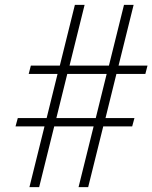

<svg xmlns="http://www.w3.org/2000/svg" viewBox="-20 -770 627 790"><path d="M101.1 0 163.1 -250H43.9L53.2 -284.2H171.9L216.8 -465.8H98.1L106.9 -500H226.1L288.1 -750H328.1L266.1 -500H428.2L490.2 -750H529.8L467.8 -500H586.9L578.1 -465.8H459L414.1 -284.2H533.2L523.9 -250H404.8L342.8 0H303.2L365.2 -250H203.1L141.1 0ZM211.9 -284.2H374L418.9 -465.8H256.8Z"/></svg>

Font: Happy Times at the IKOB New Game Plus Edition
Style: Italic
Weight: 400
Italic angle: -16°
Designer: Lucas Le Bihan
Foundry: Lucas Le Bihan
Version: Version 1.000;PS 1.0;hotconv 1.0.88;makeotf.lib2.5.647800